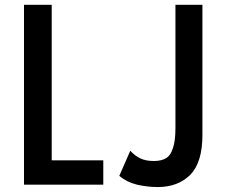

<svg xmlns="http://www.w3.org/2000/svg" viewBox="-20 -755 933 785"><path d="M78.1 -735.4Q106.4 -735.4 191.4 -735.4Q191.4 -576.2 191.4 -99.6Q244.1 -99.6 402.3 -99.6Q402.3 -75.2 402.3 0Q321.3 0 78.1 0Q78.1 -183.6 78.1 -735.4ZM540 0Q497.1 -10.7 467.8 -36.1Q483.4 -70.3 512.7 -138.7Q531.2 -118.2 553.7 -107.4Q576.2 -96.7 609.4 -96.7Q639.6 -96.7 659.2 -108.4Q677.7 -119.1 686.5 -148.4Q697.3 -176.8 697.3 -231.4Q697.3 -399.4 697.3 -735.4Q724.6 -735.4 807.6 -735.4Q807.6 -601.6 807.6 -203.1Q807.6 -90.8 757.8 -40Q707 9.8 625 9.8Q583 9.8 540 0Z"/></svg>

Font: Alata=Ham
Style: Regular
Weight: 400
Designer: Spyros Zevelakis, Eben Sorkin
Version: Version 1.004